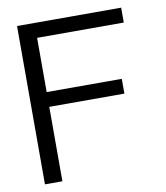

<svg xmlns="http://www.w3.org/2000/svg" viewBox="-77 -735 693 800"><g transform="rotate(-10 269.0 -335.0)"><path d="M489.3 -606.9H122.6V-377.4H440.4V-314.9H122.6V0H48.8V-669.9H489.3Z"/></g></svg>

Font: SengPathom
Style: Regular
Weight: 400
Designer: John M. Durdin
Foundry: Lao Script for Windows
Version: Version 1.300